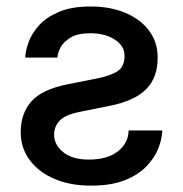

<svg xmlns="http://www.w3.org/2000/svg" viewBox="-20 -573 576 604"><path d="M59.3 -391.7Q60 -412.6 69.8 -440Q79.5 -467.3 102.6 -493.1Q125.7 -518.8 165.5 -535.7Q205.3 -552.6 265.3 -552.6Q327.1 -552.6 374.6 -532.5Q422.2 -512.4 449.2 -476.2Q476.2 -440 475.9 -391.7Q476.2 -329.5 440.2 -292.8Q404.1 -256 326.7 -240.4L231.2 -221.2Q185 -212 167.6 -193.4Q150.2 -174.7 150.2 -149.1Q150.2 -117.9 178.6 -94.5Q207 -71 259.2 -71Q317.8 -71 350.9 -96.9Q383.9 -122.9 384.6 -162.6H490.4Q490.1 -138.1 478.9 -108.3Q467.7 -78.5 442.3 -51.3Q416.9 -24.1 373.9 -6.6Q331 11 266.3 11Q200.6 11 150.7 -10.5Q100.9 -32 73 -70Q45.1 -108 45.1 -157Q45.1 -214.8 77.9 -253.2Q110.8 -291.5 194.2 -308.2L284.4 -326Q329.9 -335.2 350.9 -349.8Q371.8 -364.3 371.8 -397.4Q371.8 -429 340.7 -448.7Q309.7 -468.4 264.6 -468.4Q223.7 -468.4 201.2 -454.4Q178.6 -440.3 169.7 -422.2Q160.9 -404.1 160.5 -391.7Z"/></svg>

Font: Inter Zeller Medium
Style: Regular
Weight: 500
Designer: Rasmus Andersson; Joe Bland
Foundry: zeller
Version: Version 3.015;git-dec3a8cb1